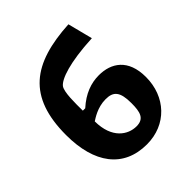

<svg xmlns="http://www.w3.org/2000/svg" viewBox="-203 -876 1025 1025"><g transform="rotate(-45 310.0 -363.0)"><path d="M49.5 -328.5C49.5 -116 143.5 11.5 320 11.5C468 11.5 570.5 -98 570.5 -247C570.5 -381.5 491.5 -431.5 399 -431.5C340.5 -431.5 281.5 -411 223 -358H205C204.5 -413.5 203 -500 222.5 -526C246 -556 336.5 -589 512.5 -597.5L476.5 -738.5C195 -722.5 49.5 -618.5 49.5 -328.5ZM209.5 -272.5C223.5 -281 271 -315.5 334.5 -315.5C394 -315.5 417 -287 417 -203C417 -135.5 406.5 -96 348.5 -96C285 -96 210 -143.5 209.5 -272.5Z"/></g></svg>

Font: Monaspace Argon ExtraBold
Style: Bold
Weight: 800
Designer: Riley Cran & the Lettermatic Team
Foundry: Lettermatic
Version: Version 1.000 (Monaspace Argon)